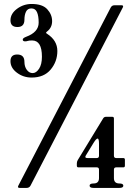

<svg xmlns="http://www.w3.org/2000/svg" viewBox="-20 -733 674 948"><path d="M31.7 0ZM138.7 -533.2Q123 -533.2 117.2 -531Q111.3 -528.8 104 -528.8Q92.3 -528.8 92.3 -537.6Q92.3 -544.9 108.9 -551.3Q170.9 -574.2 170.9 -621.1Q170.9 -654.8 162.6 -673.1Q154.3 -691.4 135.3 -691.4Q116.2 -691.4 108.4 -675.3Q100.6 -659.2 100.6 -635.7Q100.6 -599.6 66.2 -599.6Q31.7 -599.6 31.7 -632.6Q31.7 -665.5 64 -689.5Q96.2 -713.4 136.2 -713.4Q189.5 -713.4 213.4 -687.3Q237.3 -661.1 237.3 -628.7Q237.3 -596.2 211.9 -577.1Q207.5 -573.7 207.5 -571.3Q207.5 -568.8 212.9 -565.9Q263.2 -533.2 263.2 -481.2Q263.2 -429.2 230.2 -389.6Q197.3 -350.1 136.2 -350.1Q95.2 -350.1 63.5 -374Q31.7 -397.9 31.7 -430.9Q31.7 -463.9 64.9 -463.9Q100.6 -463.9 100.6 -427.7Q100.6 -404.3 112.3 -388.2Q124 -372.1 141.4 -372.1Q158.7 -372.1 172.9 -393.6Q187 -415 187 -453.1Q187 -533.2 138.7 -533.2ZM359.4 0ZM403.3 35.6Q401.4 39.1 401.4 42Q401.4 47.4 413.1 47.4H457.5Q468.8 47.4 468.8 36.1V-23.9Q468.8 -48.8 461.9 -48.8Q455.1 -48.8 442.4 -28.3ZM468.8 104.5Q468.8 93.3 457.5 93.3H367.2Q359.4 93.3 359.4 85V73.7Q359.4 64.9 363.8 57.6L489.3 -148.4Q494.1 -156.2 502.9 -156.2H534.7Q542.5 -156.2 542.5 -147.9V36.1Q542.5 47.4 554.2 47.4H588.9Q596.7 47.4 596.7 55.7V85Q596.7 93.3 588.9 93.3H554.2Q542.5 93.3 542.5 104.5V146.5Q542.5 172.9 569.3 172.9Q588.9 172.9 588.9 183.8Q588.9 194.8 569.3 194.8H441.9Q422.4 194.8 422.4 183.8Q422.4 172.9 441.9 172.9Q468.8 172.9 468.8 146.5ZM579.6 -707Q587.9 -707 587.9 -701.7Q587.9 -699.2 585.9 -695.3L130.9 183.1Q125 194.8 111.3 194.8H77.6Q68.8 194.8 68.8 189.5Q68.8 187 70.8 183.1L526.4 -695.3Q532.2 -707 545.4 -707Z"/></svg>

Font: UnifrakturMaguntia19
Style: Book
Weight: 400
Designer: j. 'mach' wust, Gerrit Ansmann, Georg Duffner, based on a font by Peter Wiegel, original typeface by Carl Albert Fahrenw
Version: Version 2017-03-19